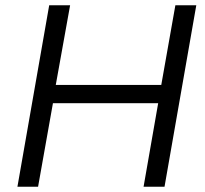

<svg xmlns="http://www.w3.org/2000/svg" viewBox="-20 -706 777 726"><path d="M45.9 0 166 -686H245.1L190.9 -384.8H589.8L643.1 -686H722.2L602.1 0H522.9L578.1 -315.9H180.2L124 0Z"/></svg>

Font: Archivo Light
Style: Italic
Weight: 300
Italic angle: -10°
Designer: Hector Gatti
Foundry: Omnibus-Type
Version: Version 2.001